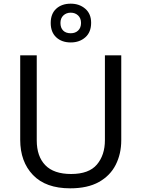

<svg xmlns="http://www.w3.org/2000/svg" viewBox="-20 -1015 771 1045"><path d="M640 -252Q640 -178 610 -118.5Q580 -59 518.5 -24.5Q457 10 362 10Q229 10 159.5 -62.5Q90 -135 90 -254V-714H180V-251Q180 -164 226.5 -116Q273 -68 367 -68Q464 -68 507.5 -119.5Q551 -171 551 -252V-714H640ZM365 -784Q316 -784 286 -812Q256 -840 256 -890Q256 -940 286 -967.5Q316 -995 365 -995Q412 -995 444 -967.5Q476 -940 476 -891Q476 -840 444.5 -812Q413 -784 365 -784ZM365 -834Q390 -834 405.5 -849Q421 -864 421 -890Q421 -916 405 -931Q389 -946 365 -946Q341 -946 325 -931Q309 -916 309 -890Q309 -864 323.5 -849Q338 -834 365 -834Z"/></svg>

Font: RS Noto Sans
Style: Regular
Weight: 400
Designer: Monotype Design Team
Foundry: Monotype Imaging Inc.
Version: Version 3.10